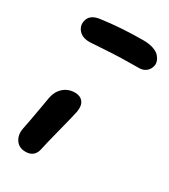

<svg xmlns="http://www.w3.org/2000/svg" viewBox="-185 -828 813 926"><g transform="rotate(30 221.5 -365.0)"><path d="M113.8 -603Q73.2 -603 53.5 -625.2Q33.7 -647.5 39.1 -675.8Q46.9 -718.3 104 -725.1Q211.9 -740.2 335 -740.2Q366.7 -740.2 390.1 -732.2Q413.6 -724.1 424.6 -711.7Q435.5 -699.2 439.9 -686.3Q444.3 -673.3 441.9 -661.1Q437.5 -639.6 421.6 -626.7Q405.8 -613.8 382.8 -613.8Q282.7 -613.8 199.7 -608.4Q116.7 -603 113.8 -603ZM109.9 9.8Q73.2 9.8 55.2 -16.8Q37.1 -43.5 43.9 -80.1Q56.2 -141.1 66.7 -202.6Q77.1 -264.2 79.1 -273.9Q86.4 -311 112.3 -334Q138.2 -356.9 175.8 -356.9Q205.1 -356.9 220.2 -337.6Q235.4 -318.4 229 -282.2Q225.1 -260.7 200.2 -164.1Q175.3 -67.4 170.9 -43.9Q161.6 9.8 109.9 9.8Z"/></g></svg>

Font: Shantell Sans Irregular
Style: Italic
Weight: 600
Italic angle: -11.31°
Designer: Stephen Nixon, Anya Danilova, Shantell Martin
Foundry: Arrow Type
Version: Version 1.006;[9816181b4]